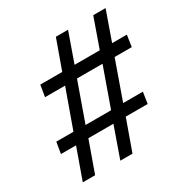

<svg xmlns="http://www.w3.org/2000/svg" viewBox="-163 -838 935 970"><g transform="rotate(-30 305.0 -352.5)"><path d="M44 0 108 -179H20L31 -245H131L211 -468H94L105 -535H233L294 -705H365L305 -535H452L512 -705H584L524 -535H610L600 -468H500L421 -245H536L526 -179H398L334 0H263L326 -179H180L116 0ZM201 -244H350L430 -469H281Z"/></g></svg>

Font: Nunito Sans 10pt Medium
Style: Italic
Weight: 500
Italic angle: -9°
Designer: Vernon Adams
Foundry: Vernon Adams
Version: Version 3.101;gftools[0.9.27]